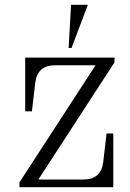

<svg xmlns="http://www.w3.org/2000/svg" viewBox="-20 -780 540 800"><path d="M61 0V-20L378 -508H210Q136 -508 127 -436L113 -316H85V-540H457V-520L140 -32H327Q401 -32 410 -104L424 -224H452V0ZM266 -580 276 -760H346L278 -580Z"/></svg>

Font: Xanh Mono
Style: Regular
Weight: 400
Monospace: yes
Designer: Lam Bao, Duy Dao
Foundry: Yellow Type Foundry
Version: Version 3.101; ttfautohint (v1.8.3)